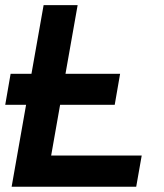

<svg xmlns="http://www.w3.org/2000/svg" viewBox="-20 -713 626 733"><path d="M0 -313 20.5 -431.2H100.1L146.5 -693.4H276.4L230 -431.2H438.5L418 -313H209.5L175.3 -119.1H521L500 0H24.4L79.6 -313Z"/></svg>

Font: Cascadia Code PL
Style: Bold Italic
Weight: 700
Italic angle: -10°
Monospace: yes
Designer: Aaron Bell
Foundry: Saja Typeworks
Version: Version 2404.023; ttfautohint (v1.8.4)